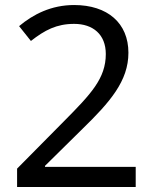

<svg xmlns="http://www.w3.org/2000/svg" viewBox="-20 -744 612 764"><path d="M520 0V-80H159V-84L308 -231C418 -338 491 -422 491 -534C491 -652 408 -724 275 -724C184 -724 112 -687 56 -640L103 -581C158 -624 205 -649 275 -649C350 -649 401 -607 401 -529C401 -432 342 -370 235 -262L48 -73V0Z"/></svg>

Font: Noto Sans Mro
Style: Regular
Weight: 400
Designer: Monotype Design Team
Foundry: Monotype Imaging Inc.
Version: Version 2.001